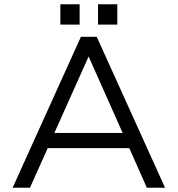

<svg xmlns="http://www.w3.org/2000/svg" viewBox="-20 -877 830 897"><path d="M432 -705H358L39 0H120L203 -185H584L666 0H751ZM394 -613 553 -256H234ZM528 -857H438V-762H528ZM352 -857H262V-762H352Z"/></svg>

Font: Mission
Style: Regular
Weight: 400
Version: Version 1.000;FEAKit 1.0